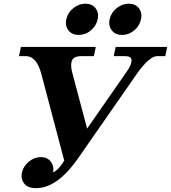

<svg xmlns="http://www.w3.org/2000/svg" viewBox="-20 -981 906 1017"><path d="M170.9 15.6Q127 15.6 108.4 -8.8Q94.2 -25.9 94.2 -49.3Q94.2 -58.1 96.2 -66.9Q103.5 -100.6 132.8 -124.8Q162.1 -148.9 196.3 -148.9Q230 -148.9 249 -125Q262.7 -107.4 262.7 -84.5Q262.7 -76.2 260.7 -67.4Q289.6 -80.1 320.3 -129.9L199.2 -588.4Q174.3 -683.6 117.2 -683.6H80.6L90.8 -732.4H487.3L477.1 -683.6H410.2Q365.7 -683.6 358.9 -653.3Q356.9 -644 356.9 -634.3Q356.9 -617.2 362.3 -597.7L441.4 -299.8L651.9 -602.5Q676.8 -637.2 676.8 -661.6Q676.8 -683.6 642.6 -683.6H582.5L592.8 -732.4H865.7L855.5 -683.6H812.5Q770 -683.6 701.7 -585.4L394 -143.1Q283.7 15.6 170.9 15.6ZM626.5 -795.9Q591.8 -795.9 572.8 -819.3Q558.6 -836.4 558.6 -859.9Q558.6 -868.7 560.5 -878.4Q568.4 -914.1 597.7 -937.7Q627 -961.4 661.6 -961.4Q696.8 -961.4 715.3 -938Q729 -920.9 729 -898.4Q729 -888.7 726.6 -878.4Q719.2 -843.3 690.4 -819.6Q661.6 -795.9 626.5 -795.9ZM397 -795.9Q362.3 -795.9 343.3 -819.3Q329.1 -836.4 329.1 -859.9Q329.1 -868.7 331.1 -878.4Q338.9 -914.1 368.2 -937.7Q397.5 -961.4 432.1 -961.4Q467.3 -961.4 485.8 -938Q499.5 -920.9 499.5 -898.4Q499.5 -888.7 497.1 -878.4Q489.7 -843.3 460.9 -819.6Q432.1 -795.9 397 -795.9Z"/></svg>

Font: Munson
Style: Bold Italic
Weight: 700
Italic angle: -12°
Designer: Paul James MIller
Foundry: High-Logic / Made with FontCreator
Version: Version 2.10;May 5, 2019;FontCreator 11.5.0.2430 64-bit